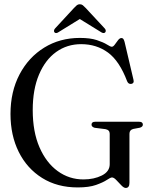

<svg xmlns="http://www.w3.org/2000/svg" viewBox="-20 -892 720 924"><path d="M603 -12.5Q603 12.5 585 12.5Q576 12.5 564 0Q552 -12.5 540 -25.2Q528 -38 519 -38Q512 -38 494 -26Q476 -14 442.2 -2Q408.5 10 354 10Q255.5 10 182.8 -35.5Q110 -81 70.2 -160.8Q30.5 -240.5 30.5 -343.5Q30.5 -451 74 -533.8Q117.5 -616.5 193 -663Q268.5 -709.5 364.5 -709.5Q414.5 -709.5 446 -699Q477.5 -688.5 494.5 -677.8Q511.5 -667 518 -667Q525 -667 532.5 -677.5Q540 -688 548 -698.5Q556 -709 564.5 -709Q569.5 -709 573 -705.2Q576.5 -701.5 579.5 -690.5L622.5 -507.5Q626.5 -491.5 613 -488.5Q598.5 -485.5 592 -500.5Q555 -598.5 499.8 -639Q444.5 -679.5 370.5 -679.5Q303 -679.5 250.5 -642Q198 -604.5 167.8 -533.2Q137.5 -462 137.5 -362Q137.5 -258 170 -183.2Q202.5 -108.5 257.8 -68.5Q313 -28.5 381.5 -28.5Q432.5 -28.5 470.2 -47.5Q508 -66.5 508 -102V-248.5Q508 -266.5 487.5 -270.5L435.5 -277Q420.5 -281.5 420.5 -292Q420.5 -306 437.5 -306H650Q667.5 -306 667.5 -292Q667.5 -282 653.5 -277.5L621.5 -271.5Q603 -267 603 -248.5ZM263.5 -738.5Q250.5 -729 243 -735.5Q240 -738 239.8 -743.2Q239.5 -748.5 244.5 -754.5L336.5 -854Q344 -862 349.8 -866.8Q355.5 -871.5 364 -871.5Q372.5 -871.5 378.5 -866.8Q384.5 -862 392 -854L484.5 -754.5Q489.5 -748.5 489 -743.2Q488.5 -738 485.5 -735.5Q478 -729 464.5 -738.5L364 -800.5Z"/></svg>

Font: Fraunces 144pt Soft
Style: Regular
Weight: 400
Version: Version 1.000;[0bf87f6ff]